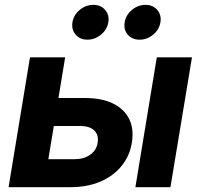

<svg xmlns="http://www.w3.org/2000/svg" viewBox="-20 -777 832 797"><path d="M171.9 -370.1H333Q403.3 -370.1 450 -346.9Q496.6 -323.7 516.6 -282.2Q536.6 -240.7 527.3 -184.6Q518.6 -129.9 484.6 -88.1Q450.7 -46.4 396.5 -23.2Q342.3 0 272 0H15.6L104.5 -539.1H250.5L180.7 -116.2H289.6Q328.6 -116.2 354.5 -134.8Q380.4 -153.3 385.3 -184.1Q390.6 -216.3 371.6 -235.1Q352.5 -253.9 313.5 -253.9H152.3ZM542 0 630.9 -539.1H776.9L687.5 0ZM559.6 -612.3Q528.3 -612.3 510.3 -633.3Q492.2 -654.3 497.6 -684.6Q502.4 -714.8 527.6 -735.8Q552.7 -756.8 583.5 -756.8Q614.7 -756.8 632.8 -735.8Q650.9 -714.8 646 -684.6Q641.1 -654.3 616 -633.3Q590.8 -612.3 559.6 -612.3ZM342.8 -612.3Q312 -612.3 293.9 -633.3Q275.9 -654.3 280.8 -684.6Q285.6 -714.8 310.8 -735.8Q335.9 -756.8 367.2 -756.8Q398.4 -756.8 416.5 -735.8Q434.6 -714.8 429.7 -684.6Q424.8 -654.3 399.4 -633.3Q374 -612.3 342.8 -612.3Z"/></svg>

Font: Inter 18pt
Style: Bold Italic
Weight: 700
Italic angle: -9.3988°
Designer: Rasmus Andersson
Foundry: rsms
Version: Version 4.001;git-66647c0bb